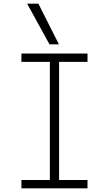

<svg xmlns="http://www.w3.org/2000/svg" viewBox="-20 -1020 590 1040"><path d="M96 0V-45H250V-685H96V-730H454V-685H300V-45H454V0ZM248 -780 127 -1000H188L299 -780Z"/></svg>

Font: M PLUS Code Latin SemiExpanded Light
Style: Regular
Weight: 300
Width: 6
Designer: Coji Morishita
Foundry: UNDERFOREST DESIGN
Version: Version 1.002; ttfautohint (v1.8.3)